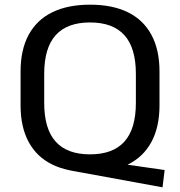

<svg xmlns="http://www.w3.org/2000/svg" viewBox="-20 -728 770 821"><path d="M276 0 313 -54 684 -1 675 73ZM365 8Q270 8 203.5 -24.5Q137 -57 102.5 -121Q68 -185 68 -277V-423Q68 -515 102.5 -579Q137 -643 203.5 -675.5Q270 -708 365 -708Q461 -708 527 -675.5Q593 -643 627.5 -579Q662 -515 662 -423V-277Q662 -185 627.5 -121Q593 -57 527 -24.5Q461 8 365 8ZM365 -68Q463 -68 512 -122.5Q561 -177 561 -288V-412Q561 -523 512 -577.5Q463 -632 365 -632Q267 -632 218 -577.5Q169 -523 169 -412V-288Q169 -177 218 -122.5Q267 -68 365 -68Z"/></svg>

Font: Pathway Extreme 28pt Medium
Style: Regular
Weight: 500
Designer: Eduardo Rodriguez Tunni
Foundry: Eduardo Rodriguez Tunni
Version: Version 1.001;gftools[0.9.26]